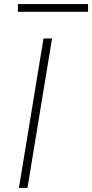

<svg xmlns="http://www.w3.org/2000/svg" viewBox="-20 -924 453 944"><path d="M73 0 194 -735H236L115 0ZM68 -866V-904H413V-866Z"/></svg>

Font: Iosevka Aile Extralight
Style: Italic
Weight: 200
Italic angle: -9°
Designer: Belleve Invis
Foundry: Belleve Invis
Version: Version 31.1.0; ttfautohint (v1.8.4)